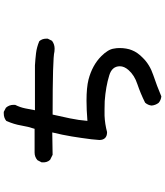

<svg xmlns="http://www.w3.org/2000/svg" viewBox="53 -859 894 1040"><g transform="rotate(-90 500.0 -339.0)"><path d="M661.1 -136.7Q661.1 -179.7 611.3 -194.3Q551.8 -212.9 472.7 -218.8Q448.2 -219.7 430.2 -219.7Q412.1 -219.7 393.6 -219.7Q348.6 -217.8 304.7 -206.1H303.7Q283.2 -206.1 272.5 -216.8Q261.7 -227.5 261.7 -248Q261.7 -256.8 265.6 -291Q272.5 -345.7 280.8 -396.5Q289.1 -447.3 302.7 -502.9L181.6 -501L154.3 -514.6Q145.5 -524.4 143.1 -533.7Q140.6 -543 140.6 -548.8Q140.6 -554.7 140.6 -560.5L152.3 -583Q169.9 -598.6 193.4 -598.6H322.3Q334 -632.8 340.3 -671.4Q346.7 -710 364.3 -750L365.2 -752Q381.8 -765.6 405.3 -765.6Q408.2 -765.6 414.1 -765.6L436.5 -753.9Q452.1 -736.3 452.1 -712.9Q452.1 -710 452.1 -704.1Q438.5 -676.8 433.1 -649.9Q427.7 -623 422.9 -596.7H665H666Q699.2 -594.7 731.9 -590.8Q764.6 -586.9 796.9 -573.2Q810.5 -557.6 810.5 -536.1Q810.5 -533.2 810.5 -527.3L798.8 -503.9L796.9 -502.9Q779.3 -490.2 755.9 -490.2Q745.1 -490.2 740.2 -491.2Q705.1 -501 399.4 -501Q388.7 -454.1 378.9 -407.2Q369.1 -360.4 365.2 -312.5Q426.8 -317.4 474.6 -317.4Q545.9 -317.4 588.9 -306.6Q667 -286.1 715.8 -237.3Q752.9 -200.2 756.8 -168.9Q759.8 -155.3 759.8 -137.7Q759.8 -120.1 756.8 -102.5Q753.9 -85 748 -71.3Q736.3 -41 707 -12.7Q669.9 25.4 612.8 44.4Q555.7 63.5 498 87.9Q477.5 85.9 462.9 73.2Q450.2 56.6 448.2 35.2Q450.2 15.6 463.9 0Q512.7 -24.4 564.5 -42Q612.3 -57.6 640.6 -89.8Q661.1 -113.3 661.1 -136.7Z"/></g></svg>

Font: JasonHandwriting2
Style: SemiBold
Weight: 600
Version: Version 1.04.7